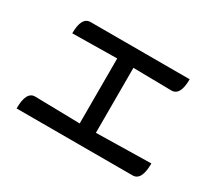

<svg xmlns="http://www.w3.org/2000/svg" viewBox="-123 -916 1246 1118"><g transform="rotate(30 500.0 -356.5)"><path d="M142 -572Q142 -682 202 -682H868Q868 -572 808 -572L551 -576V-139L920 -146Q920 -31 860 -31H80Q80 -146 140 -145L442 -139V-576L142 -572Z"/></g></svg>

Font: Swei Half Moon CJK TC
Style: Medium
Weight: 500
Version: Version 2.125